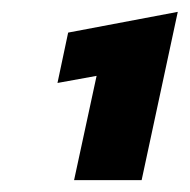

<svg xmlns="http://www.w3.org/2000/svg" viewBox="-20 -674 320 324"><path d="M105 -370 143 -546 77 -534 95 -619 280 -654 219 -370Z"/></svg>

Font: Kanit SemiBold
Style: Italic
Weight: 600
Italic angle: -12°
Designer: Katatrad Team
Foundry: CadsonDemak
Version: Version 2.000; ttfautohint (v1.8.3)